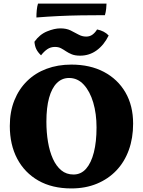

<svg xmlns="http://www.w3.org/2000/svg" viewBox="-20 -1047 801 1076"><path d="M380 9Q272 9 195 -35Q118 -79 76.5 -157.5Q35 -236 35 -341Q35 -421 60.5 -484.5Q86 -548 132 -593Q178 -638 241 -661.5Q304 -685 380 -685Q485 -685 562.5 -644Q640 -603 683 -529Q726 -455 726 -354Q726 -273 702 -206.5Q678 -140 632.5 -92Q587 -44 523 -17.5Q459 9 380 9ZM392 -69Q434 -69 462.5 -101.5Q491 -134 506 -193Q521 -252 521 -333Q521 -410 502.5 -472.5Q484 -535 449.5 -572.5Q415 -610 367 -610Q327 -610 298.5 -581.5Q270 -553 255 -498.5Q240 -444 240 -365Q240 -305 249 -251.5Q258 -198 276.5 -157Q295 -116 323.5 -92.5Q352 -69 392 -69ZM429 -735Q401 -735 382.5 -742.5Q364 -750 350 -759.5Q336 -769 322 -776.5Q308 -784 288 -784Q264 -784 245.5 -771.5Q227 -759 210 -737Q192 -754 183.5 -771.5Q175 -789 173 -813Q202 -854 243.5 -871Q285 -888 318 -888Q352 -888 375.5 -876.5Q399 -865 419.5 -853.5Q440 -842 463 -842Q484 -842 499 -853.5Q514 -865 524 -882Q544 -878 560.5 -869.5Q577 -861 589 -848Q563 -795 522 -765Q481 -735 429 -735ZM577 -1027Q577 -1017 575 -998Q573 -979 568 -962Q499 -962 434.5 -961Q370 -960 308 -957Q246 -954 184 -949Q184 -969 186 -990Q188 -1011 193 -1027Z"/></svg>

Font: Vollkorn Black
Style: Regular
Weight: 900
Designer: Friedrich Althausen
Foundry: Friedrich Althausen
Version: Version 5.000